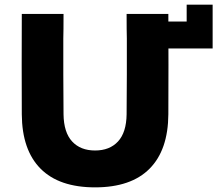

<svg xmlns="http://www.w3.org/2000/svg" viewBox="-20 -793 960 828"><path d="M253 -627Q253 -547 253 -473.5Q253 -400 254 -300Q255 -222 291 -183Q327 -144 390 -144Q453 -144 489 -183Q525 -222 526 -300Q527 -400 527 -473.5Q527 -547 527 -627Q526 -658 526 -733H706Q707 -511 706 -300Q705 -146 625 -65.5Q545 15 390 15Q235 15 155 -65.5Q75 -146 74 -300Q73 -511 74 -733H254Q254 -658 253 -627ZM785 -700V-773H897V-584H683V-700Z"/></svg>

Font: Kreadon
Style: Regular
Weight: 400
Designer: kohakuno
Foundry: StudioGnu
Version: Version 1.000;Glyphs 3.1.2 (3151)